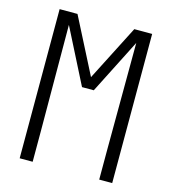

<svg xmlns="http://www.w3.org/2000/svg" viewBox="-109 -825 819 914"><g transform="rotate(15 300.0 -367.5)"><path d="M72 0V-735H160L300 -461L440 -735H528V0H464V-147Q464 -279 465 -410.5Q466 -542 466 -674L329 -404H271L134 -674Q134 -542 135 -410.5Q136 -279 136 -147V0Z"/></g></svg>

Font: Iosevka Light Extended
Style: Regular
Weight: 300
Width: 7
Monospace: yes
Designer: Belleve Invis
Foundry: Belleve Invis
Version: Version 32.5.0; ttfautohint (v1.8.4)